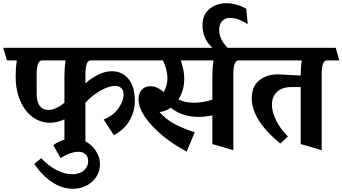

<svg xmlns="http://www.w3.org/2000/svg" viewBox="-40 -876 2121 1189"><path d="M795 -251Q795 -187 762.5 -130Q730 -73 665 -39L602 -136Q660 -159 692.5 -204Q725 -249 725 -290Q725 -317 711 -330.5Q697 -344 673 -344Q634 -344 582.5 -315Q531 -286 489 -240V54L359 16V-137Q314 -116 269 -116Q211 -116 163 -150.5Q115 -185 86 -250.5Q57 -316 57 -404Q57 -455 64 -502H3L-20 -580H807L829 -502H522Q489 -502 489 -415V-360Q531 -397 573 -416Q615 -435 652 -435Q716 -435 755.5 -387.5Q795 -340 795 -251ZM359 -240V-404Q359 -455 366 -502H220Q187 -502 187 -415V-295Q187 -245 206.5 -220Q226 -195 259 -195Q282 -195 308 -207Q334 -219 359 -240Z M412 -18Q462 -18 501 6Q540 30 562 73Q579 104 579 142Q579 182 558 216.5Q537 251 498.5 272Q460 293 411 293Q345 293 284 253Q223 213 172 139L215 104Q260 151 310 177Q360 203 407 203Q453 203 479.5 179.5Q506 156 506 123Q506 94 489.5 79Q473 64 445 64Q397 64 335 103L290 23Q345 -18 412 -18Z M1438 -502Q1405 -502 1405 -415V54L1275 16V-162Q1228 -152 1191 -152Q1087 -152 1018 -209Q987 -187 948 -182Q986 -138 1038.5 -109.5Q1091 -81 1166 -57L1116 63Q1035 20 967 -36Q899 -92 858.5 -151Q818 -210 818 -261Q818 -299 838 -320.5Q858 -342 893 -342Q914 -342 935 -332Q956 -322 973 -305Q997 -345 997 -392Q997 -442 969 -502H812L789 -580H1476L1498 -502ZM1282 -502H1079Q1101 -443 1101 -389Q1101 -317 1065 -260Q1106 -240 1162 -240Q1218 -240 1275 -259V-404Q1275 -455 1282 -502Z M1214 -722Q1214 -784 1256.5 -820Q1299 -856 1363 -856Q1424 -856 1485 -822L1494 -727Q1456 -749 1433 -757Q1410 -765 1384 -765Q1352 -765 1334.5 -744Q1317 -723 1317 -691Q1317 -652 1342.5 -612.5Q1368 -573 1416 -547L1365 -509Q1296 -553 1255 -601.5Q1214 -650 1214 -722Z M1985 -502Q1952 -502 1952 -415V54L1822 16V-337H1766Q1707 -337 1675.5 -307Q1644 -277 1644 -228Q1644 -183 1669.5 -131Q1695 -79 1743 -31L1696 13Q1519 -132 1519 -268Q1519 -342 1568 -380.5Q1617 -419 1695 -415L1822 -408Q1822 -457 1829 -502H1481L1458 -580H2039L2061 -502Z"/></svg>

Font: Sumana
Style: Bold
Weight: 700
Designer: Cyreal, Alexei Vanyashin (Devanagari), Olga Karpushina (Latin)
Foundry: Cyreal
Version: Version 1.015;PS 001.015;hotconv 1.0.70;makeotf.lib2.5.58329